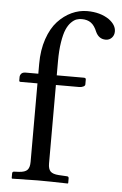

<svg xmlns="http://www.w3.org/2000/svg" viewBox="-51 -735 492 775"><g transform="rotate(5 194.5 -348.0)"><path d="M96.2 -71.8V-390.1H26.9Q22 -390.1 22 -396V-409.2Q22 -416.5 27.3 -422.9Q32.7 -429.2 44.9 -429.2H96.2V-469.2Q96.2 -525.4 111.6 -570.3Q127 -615.2 152.3 -642.6Q177.7 -669.9 208.3 -684.1Q238.8 -698.2 271 -698.2Q324.2 -698.2 359.9 -673.8Q389.2 -652.3 389.2 -626Q389.2 -610.4 379.4 -600.1Q369.6 -589.8 355 -589.8Q327.1 -589.8 314 -618.2Q304.2 -642.6 289.6 -653.3Q274.9 -664.1 252 -664.1Q240.7 -664.1 230.7 -660.6Q220.7 -657.2 209.2 -645.8Q197.8 -634.3 189.7 -615.5Q181.6 -596.7 176.3 -563.5Q170.9 -530.3 170.9 -485.8V-429.2H280.8Q289.1 -429.2 289.1 -422.9V-402.8Q289.1 -397 281.5 -393.6Q273.9 -390.1 266.1 -390.1H170.9V-71.8Q170.9 -49.8 180.4 -40Q189.9 -30.3 213.9 -28.8L247.1 -26.9Q254.9 -26.9 254.9 -19V0L252.9 2Q179.2 0 131.8 0L27.8 2L25.9 0V-19Q25.9 -26.9 34.2 -26.9L53.2 -27.8Q77.6 -29.3 86.9 -39.3Q96.2 -49.3 96.2 -71.8Z"/></g></svg>

Font: 39d2e04d05d514f6 - subset of Linux Libertine
Style: Regular
Weight: 400
Designer: Philipp H. Poll
Foundry: Philipp H. Poll
Version: Version 4.1.8